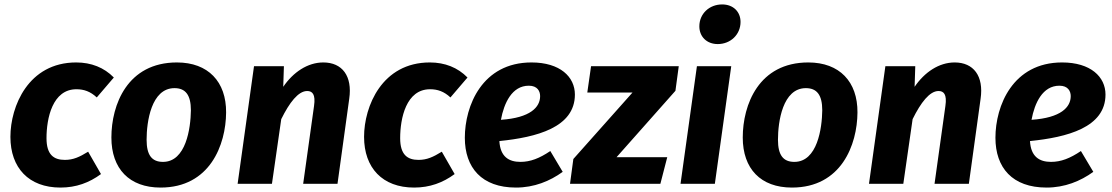

<svg xmlns="http://www.w3.org/2000/svg" viewBox="-20 -830 5021 867"><path d="M324 -548C108 -548 27 -350 27 -212C27 -72 110 17 253 17C324 17 383 -5 436 -44L378 -145C339 -121 311 -108 273 -108C223 -108 190 -131 190 -206C190 -296 217 -427 325 -427C359 -427 388 -417 417 -390L494 -480C450 -525 392 -548 324 -548Z M705 17C928 17 1000 -176 1001 -322C1002 -461 920 -548 779 -548C555 -548 483 -357 483 -209C483 -68 564 17 705 17ZM716 -99C666 -99 642 -129 642 -199C642 -280 663 -432 768 -432C817 -432 842 -402 842 -332C841 -251 820 -99 716 -99Z M1440 -548C1369 -548 1304 -504 1259 -438L1262 -531H1127L1053 0H1208L1250 -292C1287 -367 1327 -419 1367 -419C1390 -419 1406 -405 1398 -351L1349 0H1504L1557 -384C1572 -487 1525 -548 1440 -548Z M1921 -548C1705 -548 1624 -350 1624 -212C1624 -72 1707 17 1850 17C1921 17 1980 -5 2033 -44L1975 -145C1936 -121 1908 -108 1870 -108C1820 -108 1787 -131 1787 -206C1787 -296 1814 -427 1922 -427C1956 -427 1985 -417 2014 -390L2091 -480C2047 -525 1989 -548 1921 -548Z M2576 -403C2576 -483 2509 -548 2380 -548C2157 -548 2079 -352 2079 -208C2079 -73 2155 17 2310 17C2392 17 2463 -12 2521 -54L2465 -148C2416 -115 2375 -99 2330 -99C2278 -99 2239 -122 2235 -193C2402 -210 2576 -254 2576 -403ZM2242 -289C2256 -365 2292 -443 2368 -443C2407 -443 2419 -418 2419 -396C2419 -346 2375 -298 2242 -289Z M3045 -531H2649L2632 -412H2836L2569 -112L2554 0H2962L2993 -120H2764L3030 -420Z M3221 -631C3279 -631 3324 -674 3324 -731C3324 -777 3291 -810 3241 -810C3183 -810 3138 -768 3138 -711C3138 -665 3171 -631 3221 -631ZM3282 -531H3127L3053 0H3208Z M3556 17C3779 17 3851 -176 3852 -322C3853 -461 3771 -548 3630 -548C3406 -548 3334 -357 3334 -209C3334 -68 3415 17 3556 17ZM3567 -99C3517 -99 3493 -129 3493 -199C3493 -280 3514 -432 3619 -432C3668 -432 3693 -402 3693 -332C3692 -251 3671 -99 3567 -99Z M4291 -548C4220 -548 4155 -504 4110 -438L4113 -531H3978L3904 0H4059L4101 -292C4138 -367 4178 -419 4218 -419C4241 -419 4257 -405 4249 -351L4200 0H4355L4408 -384C4423 -487 4376 -548 4291 -548Z M4972 -403C4972 -483 4905 -548 4776 -548C4553 -548 4475 -352 4475 -208C4475 -73 4551 17 4706 17C4788 17 4859 -12 4917 -54L4861 -148C4812 -115 4771 -99 4726 -99C4674 -99 4635 -122 4631 -193C4798 -210 4972 -254 4972 -403ZM4638 -289C4652 -365 4688 -443 4764 -443C4803 -443 4815 -418 4815 -396C4815 -346 4771 -298 4638 -289Z"/></svg>

Font: Fira Sans
Style: Bold Italic
Weight: 700
Italic angle: -8°
Designer: bBox Type GmbH & Carrois Corporate GbR & Edenspiekermann AG
Foundry: bBox Type GmbH & Carrois Corporate GbR & Edenspiekermann AG
Version: Version 4.301;PS 004.301;hotconv 1.0.88;makeotf.lib2.5.64775